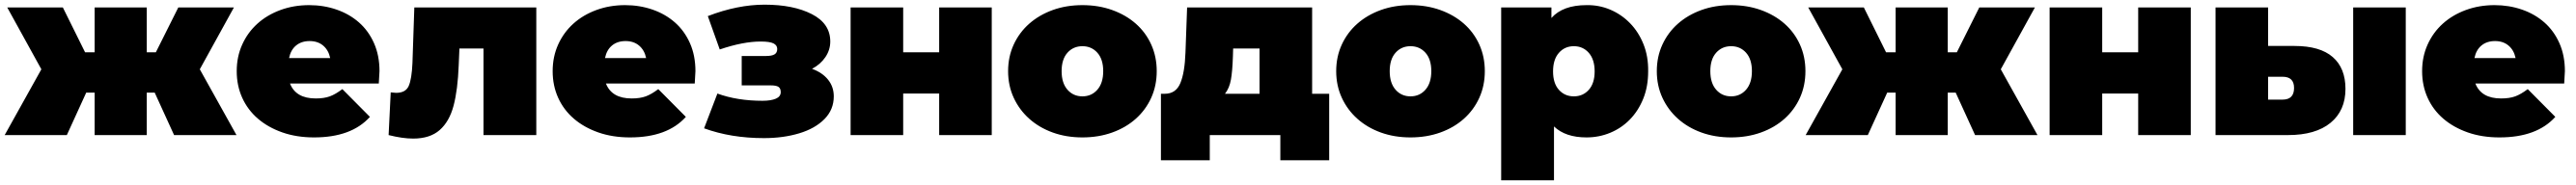

<svg xmlns="http://www.w3.org/2000/svg" viewBox="-21 -579 11024 793"><path d="M641 -182H607V0H384V-182H348L265 0H-1L156 -282L10 -547H248L343 -355H384V-547H607V-355H646L742 -547H980L834 -282L991 0H724Z M1600 -221H1220Q1245 -157 1330 -157Q1366 -157 1390.5 -166Q1415 -175 1444 -197L1562 -78Q1483 10 1323 10Q1248 10 1187 -11.5Q1126 -33 1082.5 -70.5Q1039 -108 1015.5 -160Q992 -212 992 -274Q992 -336 1015.5 -388Q1039 -440 1080.5 -477.5Q1122 -515 1179 -536Q1236 -557 1302 -557Q1364 -557 1419 -538Q1474 -519 1515 -483Q1556 -447 1579.5 -394Q1603 -341 1603 -274Q1603 -269 1600 -221ZM1216 -330H1392Q1385 -364 1362 -383.5Q1339 -403 1304 -403Q1269 -403 1246 -384Q1223 -365 1216 -330Z M2274 -547V0H2048V-371H1945L1942 -300Q1938 -194 1920 -126Q1902 -58 1860.5 -21.5Q1819 15 1747 15Q1702 15 1642 0L1651 -183Q1667 -181 1674 -181Q1715 -181 1728 -210.5Q1741 -240 1744 -309L1752 -547Z M2952 -221H2572Q2597 -157 2682 -157Q2718 -157 2742.5 -166Q2767 -175 2796 -197L2914 -78Q2835 10 2675 10Q2600 10 2539 -11.5Q2478 -33 2434.5 -70.5Q2391 -108 2367.5 -160Q2344 -212 2344 -274Q2344 -336 2367.5 -388Q2391 -440 2432.5 -477.5Q2474 -515 2531 -536Q2588 -557 2654 -557Q2716 -557 2771 -538Q2826 -519 2867 -483Q2908 -447 2931.5 -394Q2955 -341 2955 -274Q2955 -269 2952 -221ZM2568 -330H2744Q2737 -364 2714 -383.5Q2691 -403 2656 -403Q2621 -403 2598 -384Q2575 -365 2568 -330Z M3547 -166Q3547 -109 3507 -68.5Q3467 -28 3399 -7.5Q3331 13 3248 13Q3107 13 2992 -29L3049 -178Q3134 -147 3242 -147Q3278 -147 3299 -156Q3320 -165 3320 -184Q3320 -200 3310.5 -206.5Q3301 -213 3278 -213H3153V-339H3257Q3282 -339 3293.5 -346Q3305 -353 3305 -369Q3305 -385 3289 -393Q3273 -401 3234 -401Q3159 -401 3059 -367L3008 -510Q3135 -559 3251 -559Q3374 -559 3453 -518.5Q3532 -478 3532 -401Q3532 -365 3511 -334Q3490 -303 3454 -284Q3498 -268 3522.5 -237.5Q3547 -207 3547 -166Z M3619 -547H3844V-355H3998V-547H4223V0H3998V-178H3844V0H3619Z M4293 -274Q4293 -336 4317 -388Q4341 -440 4383.5 -477.5Q4426 -515 4484 -536Q4542 -557 4611 -557Q4680 -557 4738.5 -536Q4797 -515 4839.5 -477.5Q4882 -440 4905.5 -388Q4929 -336 4929 -274Q4929 -212 4905.5 -160Q4882 -108 4839.5 -70Q4797 -32 4738.5 -11Q4680 10 4611 10Q4542 10 4484 -11Q4426 -32 4383.5 -70Q4341 -108 4317 -160Q4293 -212 4293 -274ZM4700 -274Q4700 -325 4675 -353Q4650 -381 4611 -381Q4572 -381 4547 -353Q4522 -325 4522 -274Q4522 -223 4547 -194.5Q4572 -166 4611 -166Q4650 -166 4675 -194.5Q4700 -223 4700 -274Z M5667 -177V108H5458V0H5156V108H4947V-177H4963Q5011 -177 5030 -222.5Q5049 -268 5052 -354L5059 -547H5594V-177ZM5221 -177H5369V-371H5256L5255 -337Q5253 -274 5246.5 -237.5Q5240 -201 5221 -177Z M5697 -274Q5697 -336 5721 -388Q5745 -440 5787.5 -477.5Q5830 -515 5888 -536Q5946 -557 6015 -557Q6084 -557 6142.5 -536Q6201 -515 6243.5 -477.5Q6286 -440 6309.5 -388Q6333 -336 6333 -274Q6333 -212 6309.5 -160Q6286 -108 6243.5 -70Q6201 -32 6142.5 -11Q6084 10 6015 10Q5946 10 5888 -11Q5830 -32 5787.5 -70Q5745 -108 5721 -160Q5697 -212 5697 -274ZM6104 -274Q6104 -325 6079 -353Q6054 -381 6015 -381Q5976 -381 5951 -353Q5926 -325 5926 -274Q5926 -223 5951 -194.5Q5976 -166 6015 -166Q6054 -166 6079 -194.5Q6104 -223 6104 -274Z M7032 -273Q7032 -208 7011 -156Q6990 -104 6954 -67Q6918 -30 6870 -10Q6822 10 6768 10Q6678 10 6629 -37V194H6403V-547H6618V-502Q6667 -557 6768 -557Q6822 -558 6870 -537.5Q6918 -517 6954.5 -479.5Q6991 -442 7012 -389.5Q7033 -337 7032 -273ZM6803 -273Q6803 -324 6778 -352.5Q6753 -381 6714 -381Q6675 -381 6650 -352.5Q6625 -324 6625 -273Q6625 -222 6650 -194Q6675 -166 6714 -166Q6753 -166 6778 -194Q6803 -222 6803 -273Z M7069 -274Q7069 -336 7093 -388Q7117 -440 7159.5 -477.5Q7202 -515 7260 -536Q7318 -557 7387 -557Q7456 -557 7514.5 -536Q7573 -515 7615.5 -477.5Q7658 -440 7681.5 -388Q7705 -336 7705 -274Q7705 -212 7681.5 -160Q7658 -108 7615.5 -70Q7573 -32 7514.5 -11Q7456 10 7387 10Q7318 10 7260 -11Q7202 -32 7159.5 -70Q7117 -108 7093 -160Q7069 -212 7069 -274ZM7476 -274Q7476 -325 7451 -353Q7426 -381 7387 -381Q7348 -381 7323 -353Q7298 -325 7298 -274Q7298 -223 7323 -194.5Q7348 -166 7387 -166Q7426 -166 7451 -194.5Q7476 -223 7476 -274Z M8348 -182H8314V0H8091V-182H8055L7972 0H7706L7863 -282L7717 -547H7955L8050 -355H8091V-547H8314V-355H8353L8449 -547H8687L8541 -282L8698 0H8431Z M8750 -547H8975V-355H9129V-547H9354V0H9129V-178H8975V0H8750Z M10016 -198Q10016 -105 9952 -52.5Q9888 0 9770 0H9460V-547H9685V-382H9798Q9907 -382 9961.5 -334.5Q10016 -287 10016 -198ZM10049 -547H10274V0H10049ZM9796 -202Q9796 -250 9747 -250H9685V-152H9747Q9796 -152 9796 -202Z M10952 -221H10572Q10597 -157 10682 -157Q10718 -157 10742.5 -166Q10767 -175 10796 -197L10914 -78Q10835 10 10675 10Q10600 10 10539 -11.5Q10478 -33 10434.5 -70.5Q10391 -108 10367.5 -160Q10344 -212 10344 -274Q10344 -336 10367.5 -388Q10391 -440 10432.5 -477.5Q10474 -515 10531 -536Q10588 -557 10654 -557Q10716 -557 10771 -538Q10826 -519 10867 -483Q10908 -447 10931.5 -394Q10955 -341 10955 -274Q10955 -269 10952 -221ZM10568 -330H10744Q10737 -364 10714 -383.5Q10691 -403 10656 -403Q10621 -403 10598 -384Q10575 -365 10568 -330Z"/></svg>

Font: CMG Sans Black
Style: Regular
Weight: 900
Designer: Julieta Ulanovsky
Foundry: Julieta Ulanovsky
Version: Version 7.200